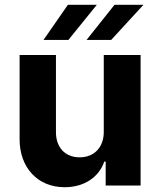

<svg xmlns="http://www.w3.org/2000/svg" viewBox="-20 -776 669 803"><path d="M414 -224C414 -160 374 -118 313 -118C252 -118 214 -160 214 -223V-546H62V-193C62 -76 137 7 250 7C330 7 393 -33 416 -100H422V0H568V-546H414ZM162 -609H266L385 -756H264ZM342 -609H445L580 -756H459Z"/></svg>

Font: Wafeq
Style: Bold
Weight: 700
Designer: Rasmus Andersson & Azza Alameddine
Foundry: Google & TypeTogether
Version: Version 3.000;FEAKit 1.0